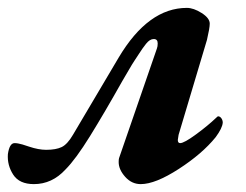

<svg xmlns="http://www.w3.org/2000/svg" viewBox="-64 -453 625 487"><path d="M-44 -62Q-40 -90 -27 -90Q-19 -90 -7 -86.5Q5 -83 10 -81Q34 -73 53 -73Q78 -73 92.5 -80Q107 -87 121 -111L237 -307Q312 -433 410 -433Q427 -433 447.5 -420Q468 -407 468 -393Q468 -382 461 -352L389 -111L387 -98Q387 -90 393 -90Q403 -90 433 -112Q463 -134 484 -154Q488 -158 489 -158Q494 -158 497.5 -153Q501 -148 501 -142Q500 -128 483 -105Q449 -63 389.5 -24.5Q330 14 293 14Q270 14 253.5 -4.5Q237 -23 237 -42Q237 -49 238 -52L334 -330Q336 -335 336 -343Q336 -354 326 -354Q316 -354 306.5 -342Q297 -330 288.5 -316.5Q280 -303 277 -299Q271 -290 263 -276Q255 -262 246 -247Q201 -167 164.5 -108Q128 -49 102 -23Q68 14 22 14Q-15 14 -30.5 -10Q-46 -34 -44 -62Z"/></svg>

Font: EB Garamond
Style: Bold Italic
Weight: 700
Italic angle: -17.2°
Designer: Georg Duffner and Octavio Pardo
Foundry: Georg Duffner
Version: Version 1.000